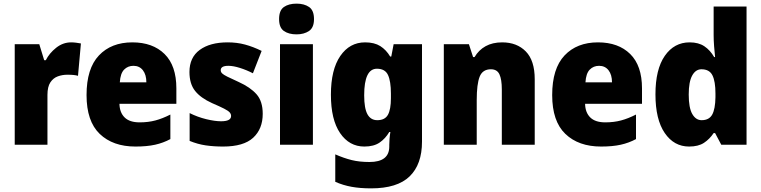

<svg xmlns="http://www.w3.org/2000/svg" viewBox="-20 -796 4186 1056"><path d="M371 -563Q385 -563 399.5 -561Q414 -559 425 -557L409 -379Q399 -382 385.5 -383.5Q372 -385 350 -385Q323 -385 298 -376Q273 -367 257 -343Q241 -319 241 -274V0H61V-553H196L223 -465H232Q251 -503 288.5 -533Q326 -563 371 -563Z M708 -563Q820 -563 885 -499Q950 -435 950 -310V-225H637Q638 -177 665.5 -150Q693 -123 748 -123Q795 -123 834.5 -133.5Q874 -144 917 -166V-31Q878 -10 833 0Q788 10 725 10Q601 10 528.5 -59.5Q456 -129 456 -273Q456 -419 524 -491Q592 -563 708 -563ZM714 -434Q683 -434 662.5 -413Q642 -392 639 -343H785Q785 -385 766 -409.5Q747 -434 714 -434Z M1425 -170Q1425 -87 1372.5 -38.5Q1320 10 1207 10Q1155 10 1111 3.5Q1067 -3 1023 -21V-174Q1067 -152 1114.5 -140.5Q1162 -129 1196 -129Q1251 -129 1251 -158Q1251 -169 1243 -178Q1235 -187 1212.5 -198.5Q1190 -210 1146 -229Q1084 -257 1053 -296Q1022 -335 1022 -400Q1022 -480 1078.5 -521.5Q1135 -563 1232 -563Q1283 -563 1327.5 -551Q1372 -539 1419 -516L1371 -393Q1336 -411 1299.5 -422.5Q1263 -434 1236 -434Q1194 -434 1194 -410Q1194 -400 1201.5 -392.5Q1209 -385 1230 -374.5Q1251 -364 1293 -345Q1357 -316 1391 -277.5Q1425 -239 1425 -170Z M1611 -776Q1653 -776 1680 -757.5Q1707 -739 1707 -691Q1707 -644 1679.5 -625.5Q1652 -607 1611 -607Q1568 -607 1541.5 -625.5Q1515 -644 1515 -691Q1515 -739 1541.5 -757.5Q1568 -776 1611 -776ZM1701 -553V0H1520V-553Z M1988 -563Q2039 -563 2071.5 -542.5Q2104 -522 2126 -485H2132L2145 -553H2301V-17Q2301 108 2233 174Q2165 240 2021 240Q1961 240 1914 231.5Q1867 223 1824 204V53Q1872 74 1914.5 84.5Q1957 95 2012 95Q2121 95 2121 10V1Q2121 -13 2122.5 -32.5Q2124 -52 2127 -70H2121Q2100 -34 2068 -12Q2036 10 1984 10Q1901 10 1850.5 -64Q1800 -138 1800 -275Q1800 -413 1851.5 -488Q1903 -563 1988 -563ZM2053 -418Q1983 -418 1983 -272Q1983 -200 2001 -167.5Q2019 -135 2055 -135Q2097 -135 2113.5 -164.5Q2130 -194 2130 -256V-281Q2130 -349 2114 -383.5Q2098 -418 2053 -418Z M2742 -563Q2823 -563 2872 -513Q2921 -463 2921 -360V0H2740V-304Q2740 -359 2727 -387Q2714 -415 2680 -415Q2634 -415 2618 -374Q2602 -333 2602 -246V0H2421V-553H2559L2582 -482H2590Q2613 -521 2651 -542Q2689 -563 2742 -563Z M3269 -563Q3381 -563 3446 -499Q3511 -435 3511 -310V-225H3198Q3199 -177 3226.5 -150Q3254 -123 3309 -123Q3356 -123 3395.5 -133.5Q3435 -144 3478 -166V-31Q3439 -10 3394 0Q3349 10 3286 10Q3162 10 3089.5 -59.5Q3017 -129 3017 -273Q3017 -419 3085 -491Q3153 -563 3269 -563ZM3275 -434Q3244 -434 3223.5 -413Q3203 -392 3200 -343H3346Q3346 -385 3327 -409.5Q3308 -434 3275 -434Z M3770 10Q3687 10 3636 -64.5Q3585 -139 3585 -277Q3585 -415 3636.5 -489Q3688 -563 3773 -563Q3822 -563 3854 -541.5Q3886 -520 3908 -482H3913Q3910 -509 3907.5 -542Q3905 -575 3905 -603V-760H4086V0H3947L3913 -64H3905Q3883 -31 3852 -10.5Q3821 10 3770 10ZM3839 -135Q3880 -135 3897 -165.5Q3914 -196 3915 -261V-282Q3915 -348 3898.5 -381.5Q3882 -415 3838 -415Q3806 -415 3787 -380.5Q3768 -346 3768 -276Q3768 -203 3787.5 -169Q3807 -135 3839 -135Z"/></svg>

Font: Noto Sans Lao SemiCondensed Black
Style: Regular
Weight: 900
Width: 4
Designer: Monotype Design Team
Foundry: Monotype Imaging Inc.
Version: Version 2.003; ttfautohint (v1.8.4.7-5d5b)